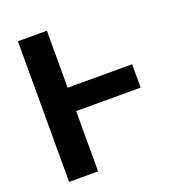

<svg xmlns="http://www.w3.org/2000/svg" viewBox="-130 -811 823 912"><g transform="rotate(-20 281.5 -355.5)"><path d="M210 -422.9H536.1V-304.7H210V0H63.5V-710.9H210Z"/></g></svg>

Font: Roboto
Style: Bold
Weight: 700
Designer: Google
Version: Version 2.134; 2016; ttfautohint (v1.6)